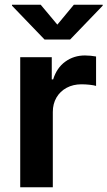

<svg xmlns="http://www.w3.org/2000/svg" viewBox="-20 -786 451 806"><path d="M64.9 0V-545.9H197.3V-452.6H203.1Q218.3 -501.5 254.2 -527.3Q290 -553.2 336.4 -553.2Q347.7 -553.2 360.6 -552Q373.5 -550.8 383.3 -548.8V-425.3Q374.5 -428.2 356.4 -430.2Q338.4 -432.1 321.8 -432.1Q287.1 -432.1 259.8 -417.5Q232.4 -402.8 217 -376.5Q201.7 -350.1 201.7 -315.9V0ZM150.9 -766.1 220.7 -682.6 290 -766.1H411.1V-762.2L274.4 -620.1H167L30.3 -762.2V-766.1Z"/></svg>

Font: Inter
Style: 650
Weight: 650
Designer: Rasmus Andersson
Foundry: rsms
Version: Version 4.001;git-66647c0bb